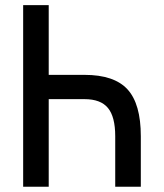

<svg xmlns="http://www.w3.org/2000/svg" viewBox="-20 -713 626 733"><path d="M419.9 0V-192.9Q419.9 -267.1 392.1 -300.8Q364.3 -334.5 302.7 -334.5H157.2V-427.2H302.7Q416 -427.2 466.8 -371.8Q517.6 -316.4 517.6 -192.9V0ZM68.4 0V-693.4H166V0Z"/></svg>

Font: Cascadia Mono
Style: Regular
Weight: 400
Monospace: yes
Designer: Aaron Bell
Foundry: Saja Typeworks
Version: Version 2102.003